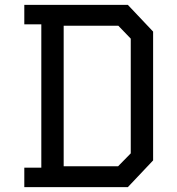

<svg xmlns="http://www.w3.org/2000/svg" viewBox="-20 -770 730 790"><path d="M80 -750H506L610 -640V-110L506 0H80V-80H150V-670H80ZM242 -86H466L518 -139V-611L467 -664H242Z"/></svg>

Font: Graduate
Style: Regular
Weight: 400
Version: Version 1.001